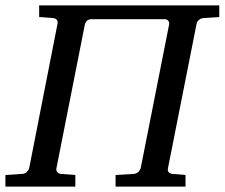

<svg xmlns="http://www.w3.org/2000/svg" viewBox="-41 -691 832 711"><path d="M771 -628 712 -624Q702 -623 695 -616.5Q688 -610 687 -603L581 -68Q577 -50 598 -47L646 -43V0H387V-43L455 -47Q465 -48 471.5 -54.5Q478 -61 480 -68L585 -599Q587 -607 582.5 -613.5Q578 -620 568 -620H298Q278 -620 273 -599L168 -68Q166 -61 170.5 -54.5Q175 -48 185 -47L238 -43V0H-21V-43L42 -47Q52 -48 58.5 -54.5Q65 -61 67 -68L172 -603Q174 -610 170 -616.5Q166 -623 156 -624L104 -628V-671H771Z"/></svg>

Font: Veleka
Style: Italic
Weight: 400
Italic angle: -12°
Designer: Stefan Peev, Context Ltd, 2016; SIL International, 1997-2014.
Foundry: Stefan Peev, Context Ltd, 2016
Version: Version 1.000